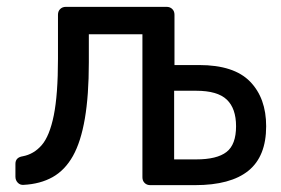

<svg xmlns="http://www.w3.org/2000/svg" viewBox="-20 -540 821 560"><path d="M418.4 0Q408.2 0 401.8 -6.4Q395.4 -12.7 395.4 -22.9V-440.1H239.1V-358.3Q239.1 -261.8 227.5 -194.1Q215.9 -126.4 192.7 -85Q169.4 -43.6 133.4 -23.4Q97.4 -3.3 48.7 -0.8Q38.6 0 31.8 -7.2Q25 -14.4 25 -24.6V-62.1Q25 -80.9 46.3 -84.2Q78.4 -90.1 101.5 -116.5Q124.6 -143 136.9 -203.6Q149.1 -264.2 149.1 -368.6V-497.1Q149.1 -507.3 155.5 -513.6Q161.9 -520 172.1 -520H465.9Q476.1 -520 482.5 -513.6Q488.9 -507.3 488.9 -497.1V-350.3H560.7Q662.4 -350.3 709.3 -302.1Q756.3 -253.9 756.3 -171.8Q756.3 -84 704.5 -42Q652.6 0 548.6 0ZM487.9 -75.1H552.1Q612.7 -75.1 640.6 -96.7Q668.5 -118.2 668.5 -171.8Q668.5 -223.8 641.4 -249.5Q614.4 -275.3 552.1 -275.3H487.9Z"/></svg>

Font: Rubik Light
Style: Regular
Weight: 300
Designer: Hubert and Fischer
Foundry: Hubert and Fischer
Version: Version 2.300;gftools[0.9.30]